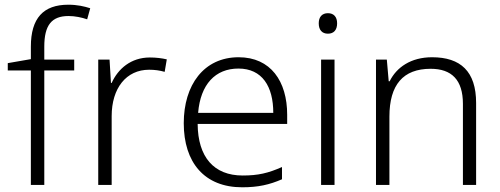

<svg xmlns="http://www.w3.org/2000/svg" viewBox="-20 -785 2124 815"><path d="M295 -486V-532H168V-587C168 -678 199 -717 271 -717C298 -717 327 -711 350 -703L363 -750C338 -758 308 -765 270 -765C164 -765 111 -708 111 -587V-534L13 -517V-486H111V0H168V-486Z M616 -541C536 -541 481 -493 454 -433H451L445 -532H397V0H454V-292C454 -411 516 -489 613 -489C637 -489 658 -486 679 -480L688 -533C667 -538 642 -541 616 -541Z M993 -542C845 -542 760 -424 760 -262C760 -95 848 10 1008 10C1076 10 1124 -1 1177 -24V-76C1118 -50 1076 -40 1010 -40C888 -40 820 -118 819 -259H1199V-298C1199 -440 1129 -542 993 -542ZM992 -494C1093 -494 1140 -418 1140 -306H821C831 -427 894 -494 992 -494Z M1372 -729C1347 -729 1333 -713 1333 -686C1333 -658 1347 -642 1372 -642C1397 -642 1411 -658 1411 -686C1411 -713 1397 -729 1372 -729ZM1400 -532H1343V0H1400Z M1814 -542C1724 -542 1663 -499 1634 -440H1630L1622 -532H1576V0H1633V-290C1633 -425 1691 -493 1808 -493C1897 -493 1945 -446 1945 -344V0H2001V-348C2001 -482 1935 -542 1814 -542Z"/></svg>

Font: Noto Sans Ethiopic Light
Style: Regular
Weight: 300
Designer: Monotype Design Team
Foundry: Monotype Imaging Inc.
Version: Version 2.102